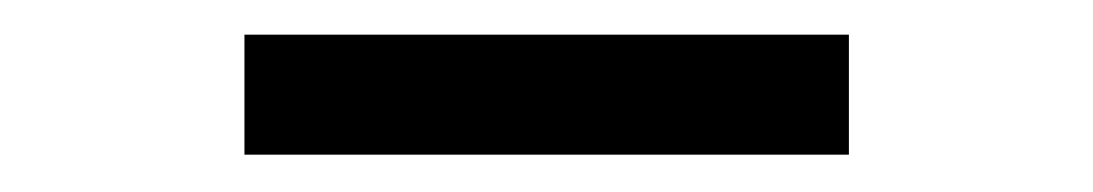

<svg xmlns="http://www.w3.org/2000/svg" viewBox="-20 -764 615 108"><path d="M117.5 -677V-744.5H457.5V-677Z"/></svg>

Font: Encode Sans Semi Expanded Medium
Style: Regular
Weight: 500
Width: 6
Designer: Multiple Designers
Foundry: Impallari Type
Version: Version 2.000